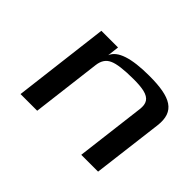

<svg xmlns="http://www.w3.org/2000/svg" viewBox="-98 -703 912 912"><g transform="rotate(45 358.0 -247.0)"><path d="M470 -494C349 -494 280 -471 262 -425L269 -484H157L98 0H210L253 -350C257 -381 270 -402 295 -413C318 -424 363 -430 429 -430C458 -430 481 -428 499 -424C541 -414 554 -391 549 -350L506 0H619L663 -355C676 -461 613 -494 470 -494Z"/></g></svg>

Font: Gamestation Extended
Style: Italic
Weight: 400
Width: 7
Designer: Jonas Hecksher
Foundry: Jonas Hecksher, Playtypeª, e-types AS
Version: Version 1.003